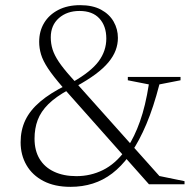

<svg xmlns="http://www.w3.org/2000/svg" viewBox="-20 -715 743 745"><path d="M274 -379 246 -366.5Q196.5 -339.5 167.5 -310.8Q138.5 -282 126.2 -249.2Q114 -216.5 114 -177Q114 -131 133.5 -98.5Q153 -66 189.8 -48.8Q226.5 -31.5 276.5 -31.5Q331.5 -31.5 379.5 -55.2Q427.5 -79 465.5 -130.5L475 -144Q502 -184.5 523.2 -244.2Q544.5 -304 557.5 -387.5L476 -403.5V-416.5H680.5V-403.5L598.5 -387.5Q575.5 -298.5 548 -233.5Q520.5 -168.5 489.5 -123.5L481 -110.5Q450.5 -69 415.5 -42.2Q380.5 -15.5 340.2 -2.8Q300 10 253.5 10Q192 10 148.8 -12.5Q105.5 -35 82.8 -74.2Q60 -113.5 60 -163Q60 -210 78.2 -248.5Q96.5 -287 135.8 -320.5Q175 -354 238 -385L262 -396.5Q333 -437 362.8 -477.2Q392.5 -517.5 392.5 -565.5Q392.5 -614 365.8 -643.2Q339 -672.5 288.5 -672.5Q240 -672.5 208.5 -644.8Q177 -617 177 -570Q177 -545.5 184 -523.2Q191 -501 208 -475.5Q225 -450 255.5 -416L598.5 -32L696 -12V0H558L223.5 -376.5Q186.5 -419 166.5 -449.2Q146.5 -479.5 139.2 -504Q132 -528.5 132 -552.5Q132 -594 151.2 -626Q170.5 -658 206.2 -676.5Q242 -695 291 -695Q339.5 -695 372 -677.5Q404.5 -660 421 -631Q437.5 -602 437.5 -568Q437.5 -543.5 428.8 -520Q420 -496.5 401 -473.5Q382 -450.5 350.8 -427.2Q319.5 -404 274 -379Z"/></svg>

Font: Newsreader 36pt Light
Style: Regular
Weight: 300
Designer: Hugues Gentile
Foundry: Production Type
Version: Version 1.003